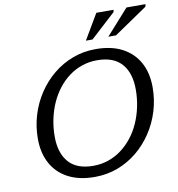

<svg xmlns="http://www.w3.org/2000/svg" viewBox="-96 -990 1005 1086"><g transform="rotate(-10 406.0 -446.5)"><path d="M176.5 -254Q176.5 -159 223 -106.2Q269.5 -53.5 364 -53.5Q410 -53.5 450.5 -67.5Q491 -81.5 525.5 -107Q560 -132.5 587.8 -167.8Q615.5 -203 634.8 -246Q654 -289 664.2 -337.5Q674.5 -386 674.5 -437.5Q674.5 -532.5 628 -585.2Q581.5 -638 487 -638Q441.5 -638 400.8 -624.2Q360 -610.5 325.2 -584.8Q290.5 -559 263 -523.8Q235.5 -488.5 216.2 -445.5Q197 -402.5 186.8 -354.2Q176.5 -306 176.5 -254ZM770.5 -433Q770.5 -362.5 750.5 -297Q730.5 -231.5 693.5 -175.8Q656.5 -120 605.8 -78.2Q555 -36.5 493 -13.2Q431 10 361 10Q272 10 209.2 -22.8Q146.5 -55.5 113.5 -116Q80.5 -176.5 80.5 -258.5Q80.5 -329 100.5 -394.5Q120.5 -460 157.5 -515.8Q194.5 -571.5 245.2 -613.2Q296 -655 358 -678.2Q420 -701.5 490 -701.5Q579.5 -701.5 642 -668.8Q704.5 -636 737.5 -576Q770.5 -516 770.5 -433ZM573.5 -758 703 -903H812.5L809 -888.5L617.5 -758ZM444.5 -758 530 -903H629L626.5 -890L482.5 -758Z"/></g></svg>

Font: Newsreader 11pt
Style: Italic
Weight: 400
Italic angle: -17°
Version: Version 1.003